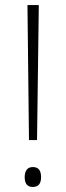

<svg xmlns="http://www.w3.org/2000/svg" viewBox="-20 -734 261 762"><path d="M127 -178 134 -714H89L95 -178ZM78 -31C78 -7 87 8 110 8C134 8 143 -7 143 -31C143 -56 134 -71 110 -71C87 -71 78 -54 78 -31Z"/></svg>

Font: Noto Sans Myanmar UI SemiCondensed ExtraLight
Style: Regular
Weight: 200
Width: 4
Designer: Monotype Design Team
Foundry: Monotype Imaging Inc.
Version: Version 2.103